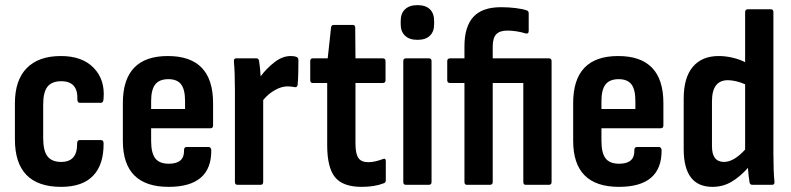

<svg xmlns="http://www.w3.org/2000/svg" viewBox="-20 -719 3076 747"><path d="M218 8Q38 8 38 -177V-317Q38 -407 84 -454Q130 -501 217 -501Q300 -501 344.5 -455Q389 -409 383 -336Q383 -319 372 -319H291Q281 -319 281 -332Q284 -403 218 -403Q182 -403 165 -382Q148 -361 148 -312V-182Q148 -132 165 -110.5Q182 -89 218 -89Q281 -89 280 -160Q280 -174 290 -174H372Q383 -174 383 -162Q384 -79 342.5 -35.5Q301 8 218 8Z M636 8Q458 8 458 -171V-318Q458 -501 633 -501Q809 -501 809 -318V-231Q809 -220 799 -220H568V-171Q568 -124 584 -103Q600 -82 637 -82Q698 -82 696 -135Q696 -147 706 -147H792Q800 -147 802 -136Q804 8 636 8ZM568 -295H700V-326Q700 -371 684.5 -391Q669 -411 635 -411Q600 -411 584 -390.5Q568 -370 568 -326Z M904 0Q894 0 894 -11V-367Q894 -403 893 -430.5Q892 -458 890 -480Q889 -492 899 -492H978Q986 -492 988 -482Q990 -470 991.5 -454Q993 -438 994 -422Q1017 -453 1048 -477Q1079 -501 1111 -501Q1125 -501 1132 -498Q1141 -496 1141 -484Q1141 -462 1140.5 -437Q1140 -412 1138 -389Q1136 -378 1127 -380Q1121 -381 1114 -382Q1107 -383 1099 -383Q1076 -383 1050.5 -369Q1025 -355 1004 -330V-11Q1004 0 994 0Z M1387 8Q1314 8 1283.5 -29.5Q1253 -67 1253 -154V-396H1197Q1187 -396 1187 -407V-481Q1187 -492 1197 -492H1255L1268 -612Q1269 -622 1279 -622H1353Q1362 -622 1362 -611L1363 -492H1469Q1480 -492 1480 -481V-407Q1480 -396 1469 -396H1363V-160Q1363 -122 1374 -105Q1385 -88 1413 -88Q1427 -88 1441.5 -91.5Q1456 -95 1469 -100Q1481 -105 1481 -92V-18Q1481 -8 1473 -6Q1438 8 1387 8Z M1559 0Q1549 0 1549 -11V-481Q1549 -492 1559 -492H1649Q1659 -492 1659 -481V-11Q1659 0 1649 0ZM1604 -564Q1573 -564 1556 -580Q1539 -596 1539 -624V-638Q1539 -667 1556 -683Q1573 -699 1604 -699Q1636 -699 1652.5 -683Q1669 -667 1669 -638V-624Q1669 -596 1652.5 -580Q1636 -564 1604 -564Z M1796 0Q1787 0 1787 -11V-396H1731Q1720 -396 1720 -407V-481Q1720 -492 1731 -492H1787V-539Q1787 -615 1821.5 -653Q1856 -691 1929 -691Q1960 -691 1987 -687.5Q2014 -684 2028 -679Q2037 -677 2037 -667V-599Q2037 -586 2025 -589Q2009 -594 1990.5 -597Q1972 -600 1954 -600Q1924 -600 1910.5 -585.5Q1897 -571 1897 -538V-492H2116Q2126 -492 2126 -481V-11Q2126 0 2116 0H2025Q2016 0 2016 -11V-396H1897V-11Q1897 0 1886 0Z M2388 8Q2210 8 2210 -171V-318Q2210 -501 2385 -501Q2561 -501 2561 -318V-231Q2561 -220 2551 -220H2320V-171Q2320 -124 2336 -103Q2352 -82 2389 -82Q2450 -82 2448 -135Q2448 -147 2458 -147H2544Q2552 -147 2554 -136Q2556 8 2388 8ZM2320 -295H2452V-326Q2452 -371 2436.5 -391Q2421 -411 2387 -411Q2352 -411 2336 -390.5Q2320 -370 2320 -326Z M2752 8Q2640 8 2640 -139V-335Q2640 -417 2675.5 -459Q2711 -501 2776 -501Q2803 -501 2830.5 -494.5Q2858 -488 2879 -477V-672Q2879 -683 2890 -683H2979Q2989 -683 2989 -672V-124Q2989 -90 2990 -61Q2991 -32 2993 -14Q2995 0 2984 0H2907Q2897 0 2896 -11Q2894 -22 2892.5 -36.5Q2891 -51 2890 -66Q2860 -32 2826.5 -12Q2793 8 2752 8ZM2750 -150Q2750 -89 2797 -89Q2835 -89 2879 -137V-391Q2861 -399 2843.5 -403Q2826 -407 2812 -407Q2750 -407 2750 -325Z"/></svg>

Font: Sofia Sans Condensed
Style: Bold
Weight: 700
Designer: Botio Nikoltchev, Ani Petrova
Foundry: lettersoup
Version: Version 4.101; ttfautohint (v1.8.4.7-5d5b)